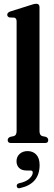

<svg xmlns="http://www.w3.org/2000/svg" viewBox="-20 -762 289 1023"><path d="M190.5 -723.5V-64Q190.5 -41 205 -37L225.5 -32.5Q237 -26.5 237 -15.5Q237 0 220 0H38.5Q21 0 21 -15.5Q21 -26.5 33.5 -32.5L54 -37Q68.5 -41 68.5 -64V-648Q68.5 -664.5 56.5 -668L30.5 -669Q18.5 -673 18.5 -683.5Q18.5 -695 35 -701L143 -735Q155 -739 161.2 -740.5Q167.5 -742 173 -742Q190.5 -742 190.5 -723.5ZM123 146.5Q95 146.5 81.5 132.5Q68 118.5 68 97.5Q68 73 84.8 58Q101.5 43 127 43Q155.5 43 173.2 61.8Q191 80.5 191 117.5Q191 217 88 240Q72.5 244.5 69.5 231.5Q67 218.5 81 214.5Q118 207 136.2 190Q154.5 173 154.5 157.5Q154.5 146.5 143.5 146.5Z"/></svg>

Font: Fraunces 144pt S050 SemiBold
Style: Regular
Weight: 600
Version: Version 1.000; ttfautohint (v1.8.3)